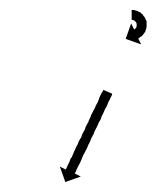

<svg xmlns="http://www.w3.org/2000/svg" viewBox="-20 -554 316 385"><path d="M205 -364Q204 -363 203.5 -361.5Q203 -360 202 -359Q200 -353 198 -351Q197 -348 194 -341Q192 -338 190.5 -335Q189 -332 188 -329Q186 -325 184.5 -322Q183 -319 182 -315Q180 -312 178 -308Q176 -304 175 -301Q173 -297 171 -293.5Q169 -290 168 -286Q166 -282 164 -278.5Q162 -275 161 -271Q157 -264 154 -256Q152 -253 150.5 -249.5Q149 -246 147 -243Q146 -240 144.5 -237Q143 -234 142 -231Q141 -228 139.5 -225.5Q138 -223 137 -221Q136 -219 135 -217Q134 -215 133 -213Q133 -211 132 -210Q131 -209 131 -208Q131 -208 130 -206L142 -200L111 -189L100 -220L112 -214Q112 -215 112.5 -215.5Q113 -216 113 -216Q113 -217 114 -218.5Q115 -220 115 -221Q117 -225 119 -229Q120 -232 121 -234.5Q122 -237 124 -239Q125 -242 126.5 -245Q128 -248 129 -251Q131 -255 132.5 -258.5Q134 -262 136 -265Q137 -269 139 -272.5Q141 -276 143 -279Q144 -283 146 -287Q148 -291 150 -294Q151 -298 153 -302Q155 -306 157 -309Q158 -313 160 -316.5Q162 -320 163 -324Q165 -327 166.5 -330.5Q168 -334 170 -337Q171 -340 172.5 -343Q174 -346 176 -349Q178 -355 180 -360Q181 -362 182 -364Q183 -366 184 -368Q185 -369 185.5 -370Q186 -371 187 -373Q187 -373 187 -374L205 -366Q204 -364 205 -364ZM245 -534Q245 -534 245 -534Q245 -534 245 -534Q245 -534 245 -534Q245 -534 245 -534Q246 -534 248 -534Q248 -534 248 -534Q248 -534 248 -534Q248 -534 248 -534Q248 -534 248 -534Q250 -534 251 -533Q251 -533 251.5 -533Q252 -533 252 -533Q252 -533 252 -533Q252 -533 252 -533Q254 -532 256 -532Q256 -532 256 -531.5Q256 -531 257 -531Q257 -531 257 -531Q257 -531 257 -531Q259 -530 262 -529Q262 -529 262 -528.5Q262 -528 262 -528Q262 -528 262 -528Q262 -528 262 -528Q265 -526 267 -524Q267 -524 267 -524Q267 -524 267 -524Q267 -524 267 -523.5Q267 -523 267 -523Q269 -521 271 -518Q271 -518 271 -518Q271 -518 271 -518Q271 -518 271 -517.5Q271 -517 271 -517Q273 -514 274 -511Q274 -511 274 -511Q274 -511 274 -511Q274 -510 274 -510Q274 -510 274 -510Q274 -507 274 -504Q274 -504 274 -503.5Q274 -503 274 -503Q274 -503 274 -503Q274 -503 274 -503Q274 -499 273 -496Q273 -496 273 -496Q273 -496 273 -496Q273 -496 273 -496Q273 -496 273 -496Q272 -493 271 -490Q271 -490 271 -490Q271 -490 271 -490Q271 -489 270.5 -489Q270 -489 270 -489Q269 -487 267 -485Q267 -485 267 -485Q267 -485 267 -485Q267 -484 267 -484Q267 -484 267 -484Q265 -483 264 -481Q264 -481 264 -481Q264 -481 264 -481Q263 -481 263 -481Q263 -481 263 -481Q262 -480 260 -479Q260 -479 260 -479Q260 -479 260 -479Q260 -479 260 -478.5Q260 -478 260 -478Q259 -478 258 -477Q258 -477 258 -477Q258 -477 258 -477Q258 -477 258 -477Q258 -477 258 -477Q258 -477 257 -477L263 -465L232 -476L243 -507L249 -495Q249 -495 249 -495Q249 -495 249 -495Q249 -495 249 -495Q249 -495 249 -495Q249 -495 249 -495Q249 -495 250 -496Q250 -496 250 -496Q250 -496 250 -496Q250 -495 250 -495Q250 -495 250 -495Q250 -496 251 -496Q251 -496 251 -496Q251 -496 251 -496Q251 -496 251 -496Q251 -496 251 -496Q251 -497 252 -498Q252 -498 252 -498Q252 -498 252 -497Q252 -497 252 -497Q252 -497 252 -497Q253 -498 253 -499Q253 -499 253 -499Q253 -499 253 -499Q253 -499 253 -499Q253 -499 253 -499Q254 -500 254 -502Q254 -502 254 -501.5Q254 -501 254 -501Q254 -501 254 -501Q254 -501 254 -501Q254 -502 254 -504Q254 -504 254 -504Q254 -504 254 -504Q254 -504 254 -503.5Q254 -503 254 -503Q254 -505 254 -507Q254 -507 254 -506.5Q254 -506 254 -506Q254 -506 254 -506Q254 -506 254 -506Q254 -507 253 -509Q253 -509 253 -509Q253 -509 253 -509Q253 -508 253 -508Q253 -508 253 -508Q253 -510 252 -511Q252 -511 252 -511Q252 -511 252 -511Q252 -510 252 -510Q252 -510 252 -510Q251 -511 250 -512Q250 -512 250 -512Q250 -512 250 -512Q250 -512 250.5 -512Q251 -512 251 -512Q249 -513 248 -513Q248 -513 248 -513Q248 -513 248 -513Q249 -513 249 -513Q249 -513 249 -513Q248 -513 247 -514Q247 -514 247 -514Q247 -514 247 -514Q247 -514 247 -514Q247 -514 247 -514Q246 -514 245 -514Q245 -514 245 -514Q245 -514 246 -514Q246 -514 246 -514Q246 -514 246 -514Q245 -514 245 -514Q245 -514 245 -514Q245 -514 245 -514Q245 -514 245 -514Q245 -514 245 -514Q244 -514 244 -514V-534Q245 -534 245 -534Z"/></svg>

Font: FRB American Cursive Just Arrows Light
Style: Italic
Weight: 300
Italic angle: -25°
Version: Version 2.0;Modular Font Editor K font №1